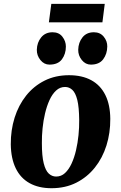

<svg xmlns="http://www.w3.org/2000/svg" viewBox="-20 -955 622 988"><path d="M335 -568Q402.5 -568 449.8 -542.2Q497 -516.5 522 -466.2Q547 -416 547.5 -343.5Q548 -271 527.8 -206.5Q507.5 -142 468.2 -92.8Q429 -43.5 372.8 -15Q316.5 13.5 245 13.5Q179 13.5 132.2 -12.5Q85.5 -38.5 61 -89Q36.5 -139.5 35.5 -212Q35 -285 55.2 -349.5Q75.5 -414 114.5 -463Q153.5 -512 209.2 -540Q265 -568 335 -568ZM315 -507.5Q288.5 -507.5 268.8 -489.2Q249 -471 235 -440.5Q221 -410 212 -372.2Q203 -334.5 199 -294.5Q195 -254.5 195.5 -218Q195.5 -152 205 -114.5Q214.5 -77 231 -61.8Q247.5 -46.5 269 -46.5Q295 -46.5 314.5 -64.5Q334 -82.5 348.2 -113.2Q362.5 -144 371.2 -182Q380 -220 384 -260Q388 -300 387.5 -337Q387 -403.5 377.8 -440.5Q368.5 -477.5 352.2 -492.5Q336 -507.5 315 -507.5ZM234.5 -622.5Q207 -622.5 188 -646Q169 -669.5 169.5 -699Q170.5 -736.5 192 -762.8Q213.5 -789 250.5 -789Q283.5 -789 301.2 -766Q319 -743 319 -715.5Q319 -677.5 298.8 -650Q278.5 -622.5 234.5 -622.5ZM447.5 -622.5Q420 -622.5 401 -646Q382 -669.5 382.5 -699Q383.5 -736.5 404.5 -762.8Q425.5 -789 463 -789Q495.5 -789 514 -766Q532.5 -743 532 -715.5Q531.5 -677.5 511 -650Q490.5 -622.5 447.5 -622.5ZM244 -935H519L507 -840H231.5Z"/></svg>

Font: Merriweather 20pt ExtraBold
Style: Italic
Weight: 800
Italic angle: -7.8°
Version: Version 2.101